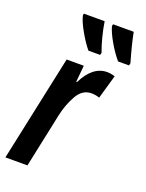

<svg xmlns="http://www.w3.org/2000/svg" viewBox="-153 -852 704 925"><g transform="rotate(20 199.5 -390.0)"><path d="M254 -620 257 -632Q245 -663 234.5 -704.5Q224 -746 219 -780H112L111 -770Q117 -742 143 -696Q169 -650 194 -620ZM402 -620 405 -632Q379 -722 368 -780H262L260 -770Q268 -740 293 -696.5Q318 -653 346 -620ZM107 0 166 -279Q178 -335 205 -383.5Q232 -432 279 -432Q300 -432 320 -425L355 -547Q333 -554 315 -554Q241 -554 194 -459H190L198 -544H110L-6 0Z"/></g></svg>

Font: Noto Sans Display Condensed
Style: Bold Italic
Weight: 700
Width: 3
Designer: Monotype Design team
Foundry: Monotype Imaging Inc.
Version: 1.000